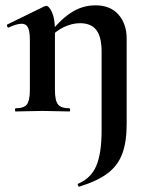

<svg xmlns="http://www.w3.org/2000/svg" viewBox="-20 -418 549 720"><path d="M277 282Q275 283 272.5 277.5Q270 272 273 271Q322 250 341.5 203Q361 156 361 71V-225Q361 -279 341.5 -305Q322 -331 280 -331Q250 -331 218.5 -316Q187 -301 168 -275L163 -287Q198 -337 242 -367.5Q286 -398 338 -398Q394 -398 424.5 -363Q455 -328 455 -273V48Q455 114 438.5 158.5Q422 203 383.5 232Q345 261 277 282ZM39 0Q36 0 36 -6Q36 -12 39 -12Q70 -12 81 -26.5Q92 -41 92 -81V-269Q92 -300 85 -314.5Q78 -329 61 -329Q52 -329 40 -325.5Q28 -322 13 -315Q9 -313 7 -319Q5 -325 7 -326L146 -394Q152 -396 153 -396Q164 -396 175 -372Q186 -348 186 -303V-81Q186 -41 197.5 -26.5Q209 -12 240 -12Q243 -12 243 -6Q243 0 240 0Q220 0 194 -1Q168 -2 139 -2Q111 -2 85 -1Q59 0 39 0Z"/></svg>

Font: Cormorant Garamond Light
Style: Bold
Weight: 700
Version: Version 4.001